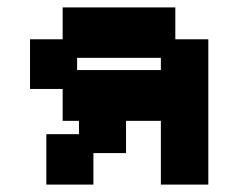

<svg xmlns="http://www.w3.org/2000/svg" viewBox="-20 -487 643 518"><path d="M105 11V-125H193V-161H149V-247H61V-381H149V-467H453V-381H542V11H414V-161H320V-74H232V11ZM188 -298H414V-331H188Z"/></svg>

Font: Pixelify Sans
Style: Bold
Weight: 700
Designer: Stefie Justprince
Foundry: Typecalism Foundryline
Version: Version 1.000